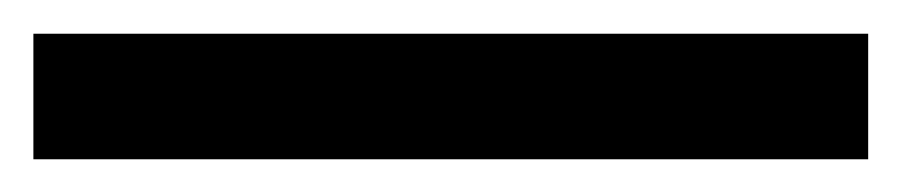

<svg xmlns="http://www.w3.org/2000/svg" viewBox="-20 54 540 115"><path d="M500 149.4H0V74.2H500Z"/></svg>

Font: FreeUniversal
Style: Bold
Weight: 700
Version: Version 1.001